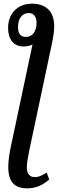

<svg xmlns="http://www.w3.org/2000/svg" viewBox="-20 -785 319 1045"><path d="M128 240C180 240 213 221 248 192L234 154C212 169 191 179 170 179C144 179 126 164 126 125C126 103 132 71 139 36L263 -550C270 -584 275 -615 275 -643C275 -712 240 -765 154 -765C76 -765 24 -711 24 -633C24 -571 54 -532 109 -532C126 -532 146 -536 157 -543L38 18C31 50 25 92 25 123C25 206 60 240 128 240ZM121 -584C91 -584 78 -603 78 -637C78 -682 99 -714 137 -714C164 -714 179 -693 179 -661C179 -614 156 -584 121 -584Z"/></svg>

Font: Noto Serif Condensed Medium
Style: Italic
Weight: 500
Width: 3
Italic angle: -12°
Designer: Monotype Design Team
Foundry: Monotype Imaging Inc.
Version: Version 2.013